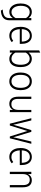

<svg xmlns="http://www.w3.org/2000/svg" viewBox="1774 -2536 975 4564"><g transform="rotate(90 2262.0 -254.5)"><path d="M232.5 213 206 169Q276.5 165 321.5 148.2Q366.5 131.5 388 99.5Q409.5 67.5 409.5 19V-72.5Q363 12 263.5 12Q203 12 158 -21.5Q113 -55 88 -115.2Q63 -175.5 63 -256Q63 -337.5 88 -397.5Q113 -457.5 159 -490.2Q205 -523 267 -523Q311.5 -523 350 -502.5Q388.5 -482 409.5 -447.5V-511H462.5V11.5Q462.5 59 448.2 95Q434 131 405.5 156Q377 181 334 195Q291 209 232.5 213ZM270 -39Q311.5 -39 349.2 -65.8Q387 -92.5 409.5 -136.5V-384.5Q387.5 -425 350.2 -448.8Q313 -472.5 272 -472.5Q197.5 -472.5 158 -416.8Q118.5 -361 118.5 -256Q118.5 -191.5 137.8 -142.5Q157 -93.5 191 -66.2Q225 -39 270 -39Z M830.5 12Q763.5 12 716 -21.2Q668.5 -54.5 643.2 -114.8Q618 -175 618 -256Q618 -341 645.2 -400.8Q672.5 -460.5 720.2 -491.8Q768 -523 830.5 -523Q886 -523 929.8 -495.8Q973.5 -468.5 998.8 -411.2Q1024 -354 1024 -264Q1024 -258 1023.8 -251Q1023.5 -244 1023 -236.5H673.5Q677.5 -178 694.8 -133Q712 -88 745.8 -62.8Q779.5 -37.5 833 -37.5Q863.5 -37.5 893.8 -48Q924 -58.5 950.5 -81.5L981.5 -45.5Q954 -20.5 914.8 -4.2Q875.5 12 830.5 12ZM673.5 -284H969.5Q969.5 -336 954.8 -379.5Q940 -423 909.2 -449.2Q878.5 -475.5 830.5 -475.5Q766.5 -475.5 722.5 -430Q678.5 -384.5 673.5 -284Z M1380.5 12Q1334 12 1298 -6.2Q1262 -24.5 1231 -63.5V0H1178V-696.5L1231 -722V-446.5Q1255.5 -482 1293.8 -502.5Q1332 -523 1375.5 -523Q1437 -523 1482 -490.8Q1527 -458.5 1551.2 -398.5Q1575.5 -338.5 1575.5 -256Q1575.5 -128.5 1524.2 -58.2Q1473 12 1380.5 12ZM1374.5 -39Q1444 -39 1482 -96Q1520 -153 1520 -256Q1520 -361.5 1482 -417Q1444 -472.5 1372 -472.5Q1332 -472.5 1292.2 -446.2Q1252.5 -420 1231 -380.5V-132Q1254 -89 1292.5 -64Q1331 -39 1374.5 -39Z M1914 12Q1816.5 12 1760.2 -59.8Q1704 -131.5 1704 -255Q1704 -337 1729.8 -397.2Q1755.5 -457.5 1802.5 -490.2Q1849.5 -523 1914 -523Q1979 -523 2026 -490.8Q2073 -458.5 2098.5 -398.5Q2124 -338.5 2124 -256Q2124 -174 2098.2 -113.8Q2072.5 -53.5 2025.5 -20.8Q1978.5 12 1914 12ZM1914 -39Q1987 -39 2027.8 -96.2Q2068.5 -153.5 2068.5 -256Q2068.5 -359.5 2028 -416Q1987.5 -472.5 1914 -472.5Q1839.5 -472.5 1799.5 -416.2Q1759.5 -360 1759.5 -255Q1759.5 -152 1800 -95.5Q1840.5 -39 1914 -39Z M2450.5 12Q2364 12 2321.2 -41.8Q2278.5 -95.5 2278.5 -204.5V-511H2331.5V-195Q2331.5 -116.5 2362.5 -76.8Q2393.5 -37 2455.5 -37Q2523.5 -37 2558.5 -81Q2593.5 -125 2593.5 -209.5V-511H2646.5V0H2593.5V-73.5Q2571 -32 2534.8 -10Q2498.5 12 2450.5 12Z M2920.5 0 2790.5 -511H2843L2934.5 -134Q2937.5 -121.5 2940.5 -108.2Q2943.5 -95 2946 -82Q2949.5 -95.5 2953.2 -108.5Q2957 -121.5 2960.5 -134L3073.5 -511H3115L3228.5 -134Q3232.5 -121 3236 -108Q3239.5 -95 3243 -81.5Q3246 -94.5 3248.8 -107.8Q3251.5 -121 3254.5 -134L3345.5 -511H3398.5L3268 0H3224.5L3114.5 -351.5Q3109.5 -367.5 3104.2 -385.2Q3099 -403 3094 -420Q3089.5 -403 3084.2 -385.2Q3079 -367.5 3074 -351.5L2964 0Z M3711.5 12Q3644.5 12 3597 -21.2Q3549.5 -54.5 3524.2 -114.8Q3499 -175 3499 -256Q3499 -341 3526.2 -400.8Q3553.5 -460.5 3601.2 -491.8Q3649 -523 3711.5 -523Q3767 -523 3810.8 -495.8Q3854.5 -468.5 3879.8 -411.2Q3905 -354 3905 -264Q3905 -258 3904.8 -251Q3904.5 -244 3904 -236.5H3554.5Q3558.5 -178 3575.8 -133Q3593 -88 3626.8 -62.8Q3660.5 -37.5 3714 -37.5Q3744.5 -37.5 3774.8 -48Q3805 -58.5 3831.5 -81.5L3862.5 -45.5Q3835 -20.5 3795.8 -4.2Q3756.5 12 3711.5 12ZM3554.5 -284H3850.5Q3850.5 -336 3835.8 -379.5Q3821 -423 3790.2 -449.2Q3759.5 -475.5 3711.5 -475.5Q3647.5 -475.5 3603.5 -430Q3559.5 -384.5 3554.5 -284Z M4065 0V-511H4118V-432.5Q4137.5 -475 4176 -499Q4214.5 -523 4262.5 -523Q4348 -523 4390.5 -469Q4433 -415 4433 -306V0H4380V-315.5Q4380 -394 4348.8 -433.8Q4317.5 -473.5 4256 -473.5Q4188 -473.5 4153 -430Q4118 -386.5 4118 -301.5V0Z"/></g></svg>

Font: Overpass ExtraLight
Style: Regular
Weight: 250
Designer: Delve Withrington, Dave Bailey, Thomas Jockin
Foundry: Delve Fonts LLC
Version: Version 4.000